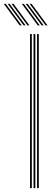

<svg xmlns="http://www.w3.org/2000/svg" viewBox="-100 -977 278 997"><path d="M92.5 0V-800H101.5V0ZM56 0V-800H65.2V0ZM74.2 0V-800H83.5V0ZM43 -845 -39.8 -956.8H-29.5L53 -845ZM2.5 -845 -80.2 -956.8H-70L12.8 -845ZM22.8 -845 -60 -956.8H-49.8L33 -845ZM136.8 -845 54 -956.8H64.2L146.8 -845ZM96.2 -845 13.5 -956.8H23.8L106.5 -845ZM116.5 -845 33.8 -956.8H44L126.8 -845Z"/></svg>

Font: Big Shoulders Inline Display Light
Style: Regular
Weight: 300
Designer: Patric King
Foundry: XO Type Co
Version: Version 1.000